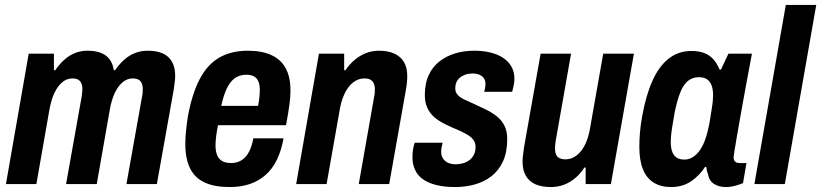

<svg xmlns="http://www.w3.org/2000/svg" viewBox="-20 -744 3319 776"><path d="M4 0 96 -527H198V-460H203Q221 -486 241 -503.5Q261 -521 284 -530Q307 -539 334 -539Q381 -539 407.5 -519.5Q434 -500 440 -460H445Q463 -486 483 -503.5Q503 -521 526.5 -530Q550 -539 577 -539Q632 -539 660 -513.5Q688 -488 688 -437Q688 -425 686 -410.5Q684 -396 682 -381L614 0H491L554 -353Q556 -362 556.5 -369.5Q557 -377 557 -384Q557 -398 552.5 -408Q548 -418 539 -422.5Q530 -427 516 -427Q494 -427 475.5 -411.5Q457 -396 444 -368.5Q431 -341 424 -302L371 0H247L310 -353Q311 -362 312 -369.5Q313 -377 313 -384Q313 -398 308.5 -408Q304 -418 295 -422.5Q286 -427 272 -427Q250 -427 231.5 -411.5Q213 -396 200 -368.5Q187 -341 180 -302L127 0Z M908 12Q848 12 808 -6Q768 -24 748.5 -63Q729 -102 729 -162Q729 -188 732 -217Q735 -246 740 -277Q757 -367 787.5 -425Q818 -483 866 -511Q914 -539 982 -539Q1038 -539 1076.5 -521.5Q1115 -504 1134.5 -468.5Q1154 -433 1154 -378Q1154 -355 1150 -323Q1146 -291 1136 -238H861Q856 -213 853.5 -192.5Q851 -172 851 -157Q851 -133 857.5 -117Q864 -101 878 -93Q892 -85 914 -85Q931 -85 945.5 -91Q960 -97 971 -108.5Q982 -120 990.5 -139Q999 -158 1004 -185H1126Q1117 -135 1099 -98Q1081 -61 1053 -36.5Q1025 -12 989 0Q953 12 908 12ZM874 -316H1023Q1027 -336 1028.5 -352.5Q1030 -369 1030 -381Q1030 -402 1024 -415.5Q1018 -429 1006 -435.5Q994 -442 976 -442Q948 -442 928.5 -427.5Q909 -413 896 -385Q883 -357 874 -316Z M1177 0 1269 -527H1371V-460H1376Q1393 -485 1414 -502.5Q1435 -520 1459.5 -529.5Q1484 -539 1512 -539Q1548 -539 1573.5 -527.5Q1599 -516 1612.5 -493.5Q1626 -471 1626 -436Q1626 -423 1624.5 -408.5Q1623 -394 1620 -378L1553 0H1430L1492 -352Q1494 -360 1494.5 -367.5Q1495 -375 1495 -383Q1495 -398 1490.5 -407.5Q1486 -417 1477 -422Q1468 -427 1453 -427Q1435 -427 1419 -418.5Q1403 -410 1390 -393.5Q1377 -377 1367.5 -353.5Q1358 -330 1353 -300L1300 0Z M1820 12Q1775 12 1742 3.5Q1709 -5 1688 -20.5Q1667 -36 1657 -58.5Q1647 -81 1647 -108Q1647 -123 1649 -137.5Q1651 -152 1656 -167H1769Q1766 -156 1764.5 -147.5Q1763 -139 1763 -131Q1763 -115 1770.5 -103.5Q1778 -92 1791 -86Q1804 -80 1823 -80Q1838 -80 1852.5 -84.5Q1867 -89 1878 -97.5Q1889 -106 1895.5 -119Q1902 -132 1902 -150Q1902 -166 1894 -177.5Q1886 -189 1873 -197Q1860 -205 1843.5 -213Q1827 -221 1809 -228Q1789 -237 1769 -247.5Q1749 -258 1733 -272.5Q1717 -287 1707 -308.5Q1697 -330 1697 -359Q1697 -407 1713 -441Q1729 -475 1757 -496.5Q1785 -518 1820.5 -528.5Q1856 -539 1897 -539Q1933 -539 1963 -531.5Q1993 -524 2014.5 -509.5Q2036 -495 2047.5 -474Q2059 -453 2059 -426Q2059 -412 2056 -397.5Q2053 -383 2050 -373H1937Q1941 -388 1941.5 -394.5Q1942 -401 1942 -405Q1942 -419 1935.5 -428Q1929 -437 1917.5 -442Q1906 -447 1890 -447Q1874 -447 1861 -442.5Q1848 -438 1838.5 -430Q1829 -422 1824.5 -411Q1820 -400 1820 -387Q1820 -370 1831 -359Q1842 -348 1860.5 -340Q1879 -332 1900 -322Q1922 -312 1944.5 -301Q1967 -290 1986.5 -275Q2006 -260 2018 -237.5Q2030 -215 2030 -182Q2030 -129 2013 -92Q1996 -55 1966.5 -32Q1937 -9 1899 1.5Q1861 12 1820 12Z M2207 12Q2170 12 2144.5 1Q2119 -10 2105.5 -33Q2092 -56 2092 -91Q2092 -104 2094 -118.5Q2096 -133 2098 -149L2165 -527H2288L2226 -175Q2225 -167 2224 -159.5Q2223 -152 2223 -144Q2223 -130 2227.5 -119.5Q2232 -109 2242 -104.5Q2252 -100 2266 -100Q2283 -100 2299 -108.5Q2315 -117 2328 -133Q2341 -149 2350.5 -173Q2360 -197 2365 -227L2418 -527H2542L2449 0H2347V-67H2342Q2326 -42 2304.5 -24Q2283 -6 2258.5 3Q2234 12 2207 12Z M2692 12Q2651 12 2622 -6Q2593 -24 2578.5 -60Q2564 -96 2564 -150Q2564 -177 2566.5 -207.5Q2569 -238 2575 -272Q2590 -357 2616.5 -416.5Q2643 -476 2682.5 -507Q2722 -538 2774 -538Q2806 -538 2828 -529Q2850 -520 2864.5 -503Q2879 -486 2888 -463H2894L2924 -527H3019L2994 -393Q2989 -365 2982.5 -329.5Q2976 -294 2969.5 -257Q2963 -220 2957.5 -188Q2952 -156 2948.5 -134.5Q2945 -113 2945 -109Q2945 -97 2951 -91Q2957 -85 2968 -85H2997L2983 -4Q2969 2 2950.5 7Q2932 12 2914 12Q2886 12 2866 -0.5Q2846 -13 2841 -42Q2838 -48 2837 -54.5Q2836 -61 2835 -68L2830 -70Q2808 -35 2773.5 -11.5Q2739 12 2692 12ZM2746 -99Q2764 -99 2779.5 -108.5Q2795 -118 2808 -136Q2821 -154 2830.5 -181Q2840 -208 2847 -244Q2853 -282 2856.5 -303.5Q2860 -325 2861 -337.5Q2862 -350 2862 -359Q2862 -383 2856 -399Q2850 -415 2837.5 -423.5Q2825 -432 2805 -432Q2779 -432 2760.5 -417Q2742 -402 2729.5 -370.5Q2717 -339 2707 -291Q2700 -252 2696.5 -229Q2693 -206 2692 -192.5Q2691 -179 2691 -170Q2691 -134 2704.5 -116.5Q2718 -99 2746 -99Z M3029 0 3156 -724H3279L3152 0Z"/></svg>

Font: Archivo Condensed
Style: Bold Italic
Weight: 700
Width: 3
Italic angle: -10°
Designer: Hector Gatti
Foundry: Omnibus-Type
Version: Version 2.001